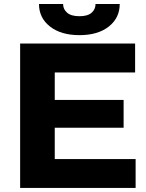

<svg xmlns="http://www.w3.org/2000/svg" viewBox="-20 -925 717 945"><path d="M79.1 0V-710.9H645V-568.4H249.5V-433.1H588.4V-296.4H249.5V-142.1H647.5V0ZM171.9 -905.3H290.5Q290.5 -879.9 310.3 -862.5Q330.1 -845.2 371.1 -845.2Q411.6 -845.2 430.9 -862.3Q450.2 -879.4 450.2 -905.3H569.3Q569.3 -836.9 515.6 -794.4Q461.9 -752 371.1 -752Q280.3 -752 226.1 -794.4Q171.9 -836.9 171.9 -905.3Z"/></svg>

Font: Bert Sans Black
Style: Regular
Weight: 900
Designer: Christian Robertson, Adam Twardoch, & Cristiano Sobral
Foundry: Google
Version: Version 12.135;January 10, 2020;FontCreator 12.0.0.2547 64-b